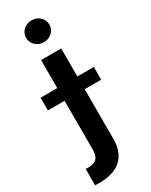

<svg xmlns="http://www.w3.org/2000/svg" viewBox="-286 -810 833 1062"><g transform="rotate(-30 130.0 -278.5)"><path d="M-40.5 -366.5H66.1V-545.5H194.6V-366.5H299.7V-285.2H194.6V31.2Q194.6 75.6 181.8 108.1Q169 140.6 144.9 162.1Q120.7 183.6 85.4 194.1Q50.1 204.5 5 204.5Q-1.8 204.5 -8 204.4Q-14.2 204.2 -21.3 203.8V99.1Q-16 99.4 -11.7 99.6Q-7.5 99.8 -2.8 99.8Q34.1 99.8 50.1 81.9Q66.1 63.9 66.1 29.5V-285.2H-40.5ZM130 -762.4Q144.9 -762.4 158.4 -757.3Q171.9 -752.1 182 -742.9Q192.1 -733.7 198.2 -720.9Q204.2 -708.1 204.2 -692.5Q204.2 -677.2 198.2 -664.4Q192.1 -651.6 181.8 -642.4Q171.5 -633.2 158 -628Q144.5 -622.9 130 -622.9Q115.4 -622.9 101.9 -628Q88.4 -633.2 78.1 -642.6Q67.8 -652 61.6 -664.8Q55.4 -677.6 55.4 -692.5Q55.4 -707.7 61.4 -720.5Q67.5 -733.3 77.8 -742.7Q88.1 -752.1 101.6 -757.3Q115.1 -762.4 130 -762.4Z"/></g></svg>

Font: Inter P Semi Bold
Style: Regular
Weight: 600
Designer: Rasmus Andersson
Foundry: rsms
Version: Version 3.018;git-588b23468